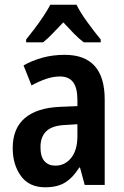

<svg xmlns="http://www.w3.org/2000/svg" viewBox="-20 -786 527 816"><path d="M255 -553Q425 -553 425 -363V0H340L320 -74H317Q290 -31 257 -10.5Q224 10 172 10Q104 10 69 -38Q34 -86 34 -157Q34 -240 85.5 -284Q137 -328 236 -332L309 -335V-361Q309 -413 290.5 -437Q272 -461 235 -461Q207 -461 177 -451Q147 -441 114 -423L80 -508Q117 -529 161 -541Q205 -553 255 -553ZM260 -255Q203 -253 177.5 -229Q152 -205 152 -161Q152 -120 169 -101Q186 -82 215 -82Q256 -82 282.5 -115Q309 -148 309 -208V-258ZM305 -766Q322 -732 351.5 -691.5Q381 -651 408 -618V-606H336Q315 -622 293.5 -644Q272 -666 249 -691Q225 -666 203.5 -643.5Q182 -621 163 -606H91V-618Q108 -639 128 -665.5Q148 -692 165.5 -718.5Q183 -745 194 -766Z"/></svg>

Font: Noto Sans Lao Looped Condensed SemiBold
Style: Regular
Weight: 600
Width: 3
Designer: Mark Frömberg, Ben Mitchell
Foundry: The Fontpad Ltd
Version: Version 1.002; ttfautohint (v1.8.4.7-5d5b)